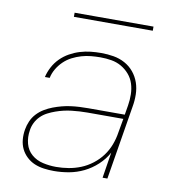

<svg xmlns="http://www.w3.org/2000/svg" viewBox="-78 -749 757 827"><g transform="rotate(10 300.0 -335.5)"><path d="M212 8Q190 8 168 5Q146 2 127 -6Q108 -14 92.5 -28.5Q77 -43 68 -61.5Q59 -80 57 -102Q55 -124 59 -147Q62 -165 70 -183.5Q78 -202 92 -217Q106 -232 123.5 -242.5Q141 -253 159.5 -260Q178 -267 197 -272Q216 -277 235 -279.5Q254 -282 273 -283Q292 -284 311 -284H471L478 -326Q482 -350 481.5 -374.5Q481 -399 474 -421Q467 -443 452 -460.5Q437 -478 417 -489.5Q397 -501 373.5 -505Q350 -509 325 -509Q305 -509 284 -507Q263 -505 242.5 -499Q222 -493 202.5 -483Q183 -473 167 -457.5Q151 -442 140 -423Q129 -404 125 -384H104Q109 -406 120.5 -428Q132 -450 149.5 -467.5Q167 -485 188.5 -497Q210 -509 233 -516Q256 -523 279 -525.5Q302 -528 325 -528Q353 -528 379.5 -523.5Q406 -519 429 -506.5Q452 -494 468.5 -474Q485 -454 493.5 -429.5Q502 -405 502.5 -377.5Q503 -350 498 -323L445 0H424L442 -113Q426 -83 399.5 -58.5Q373 -34 342 -19Q311 -4 278 2Q245 8 212 8ZM218 -11Q245 -11 272.5 -15.5Q300 -20 326 -30.5Q352 -41 375.5 -59Q399 -77 416 -100Q433 -123 443 -149.5Q453 -176 457 -203L468 -265H311Q294 -265 277 -264Q260 -263 242.5 -261Q225 -259 208 -255Q191 -251 174 -245Q157 -239 140.5 -230.5Q124 -222 111 -209Q98 -196 90 -179.5Q82 -163 80 -146Q75 -116 82.5 -88Q90 -60 111 -42Q132 -24 160.5 -17.5Q189 -11 218 -11ZM527 -661H182V-679H527Z"/></g></svg>

Font: Iosevka SS04 Th Ex Obl
Style: Regular
Weight: 100
Width: 7
Italic angle: -9°
Monospace: yes
Designer: Belleve Invis
Foundry: Belleve Invis
Version: Version 19.0.0; ttfautohint (v1.8.4)